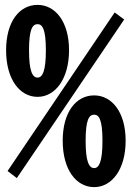

<svg xmlns="http://www.w3.org/2000/svg" viewBox="-20 -755 540 787"><path d="M134 -358C206 -358 263 -431 263 -549C263 -667 206 -735 134 -735C60 -735 5 -667 5 -549C5 -431 60 -358 134 -358ZM134 -437C113 -437 99 -463 99 -549C99 -635 113 -656 134 -656C154 -656 168 -635 168 -549C168 -463 154 -437 134 -437ZM366 12C438 12 495 -60 495 -178C495 -296 438 -364 366 -364C292 -364 237 -296 237 -178C237 -60 292 12 366 12ZM366 -66C345 -66 331 -92 331 -178C331 -264 345 -285 366 -285C386 -285 400 -264 400 -178C400 -92 386 -66 366 -66ZM49 -25 489 -675 450 -704 11 -54Z"/></svg>

Font: Noto Sans Mono CJK TC
Style: Bold
Weight: 700
Designer: Ryoko NISHIZUKA 西塚涼子 (kana, bopomofo & ideographs); Paul D. Hunt (Latin, Greek & Cyrillic); Sandoll Communications 산돌커뮤니
Foundry: Adobe
Version: Version 2.004;hotconv 1.0.118;makeotfexe 2.5.65603